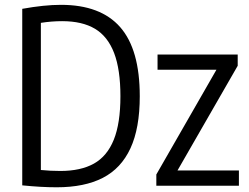

<svg xmlns="http://www.w3.org/2000/svg" viewBox="-20 -768 1030 794"><path d="M72 -1.5V-731.5Q163 -748 232 -748Q396 -748 477 -655.8Q558 -563.5 558 -370Q558 -238 519.5 -154.8Q481 -71.5 405.2 -32.5Q329.5 6.5 214.5 6.5Q150.5 6.5 72 -1.5ZM478 -370Q478 -480.5 451.8 -549Q425.5 -617.5 372.8 -649Q320 -680.5 237 -680.5Q193.5 -680.5 149 -673.5V-65Q189 -61 229.5 -61Q314 -61 368.5 -91.5Q423 -122 450.5 -190Q478 -258 478 -370ZM714 -63H968V0H626.5V-46.5L875 -479.5H631.5V-542.5H963V-496Z"/></svg>

Font: Encode Sans Condensed
Style: Regular
Weight: 400
Width: 3
Designer: Multiple Designers
Foundry: Impallari Type
Version: Version 2.000